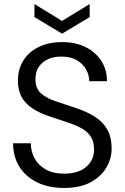

<svg xmlns="http://www.w3.org/2000/svg" viewBox="-20 -921 620 953"><path d="M298 12Q221 12 164 -16Q107 -44 76 -94Q45 -144 45 -210H133Q133 -169 152 -134.5Q171 -100 207.5 -79.5Q244 -59 298 -59Q369 -59 408 -93Q447 -127 447 -178Q447 -219 429.5 -244.5Q412 -270 381.5 -286Q351 -302 312 -314.5Q273 -327 230 -342Q147 -369 108 -411Q69 -453 69 -520Q69 -577 95.5 -620Q122 -663 171.5 -687.5Q221 -712 289 -712Q356 -712 405.5 -687Q455 -662 483 -618.5Q511 -575 511 -518H423Q423 -547 408 -575Q393 -603 362.5 -621.5Q332 -640 286 -640Q229 -641 192.5 -611Q156 -581 156 -528Q156 -483 182 -459Q208 -435 253.5 -419.5Q299 -404 359 -384Q410 -367 449.5 -342.5Q489 -318 511.5 -280Q534 -242 534 -183Q534 -133 507.5 -88.5Q481 -44 429 -16Q377 12 298 12ZM288 -754 151 -836V-901L288 -817L425 -901V-836Z"/></svg>

Font: DM Sans
Style: Regular
Weight: 400
Designer: Colophon Foundry, Jonny Pinhorn
Foundry: Colophon Foundry
Version: Version 4.004; ttfautohint (v1.8.4.7-5d5b)